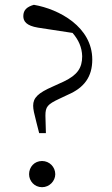

<svg xmlns="http://www.w3.org/2000/svg" viewBox="-20 -766 466 799"><path d="M155 -96C123 -96 101 -71 101 -41C101 -13 123 13 155 13C186 13 210 -13 210 -41C210 -71 186 -96 155 -96ZM282 -629C307 -600 321 -569 322 -532C322 -483 302 -454 246 -427L200 -406C138 -379 118 -359 118 -326C118 -311 122 -294 132 -255L143 -212H171L169 -285C169 -322 178 -332 227 -355L263 -372C330 -401 364 -446 364 -518C364 -654 226 -728 121 -746C93 -738 77 -725 77 -699C77 -677 90 -659 138 -651Z"/></svg>

Font: Noto Serif CJK JP Light
Style: Regular
Weight: 300
Designer: Ryoko NISHIZUKA 西塚涼子 (kana & ideographs); Frank Grießhammer (Latin, Greek & Cyrillic); Wenlong ZHANG 张文龙 (bopomofo); San
Foundry: Adobe Systems Incorporated
Version: Version 1.001;PS 1.001;hotconv 16.6.54;makeotf.lib2.5.65590